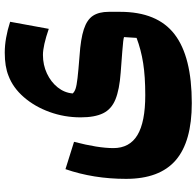

<svg xmlns="http://www.w3.org/2000/svg" viewBox="-30 -544 839 820"><g transform="rotate(-90 390.0 -134.5)"><path d="M676.3 -346.2Q604 -371.1 564.9 -371.1Q522 -371.1 485.6 -354Q449.2 -336.9 426.3 -308.1Q403.3 -279.3 400.4 -244.1Q407.2 -236.3 420.7 -231.7Q434.1 -227.1 466.1 -223.4Q498 -219.7 560.5 -214.8Q633.3 -210 674.3 -196.5Q715.3 -183.1 732.2 -157.5Q749 -131.8 749 -89.8V-41.5Q749 117.2 653.3 190.9Q557.6 264.6 359.4 264.6Q194.3 264.6 115 195.8Q35.6 127 35.6 -16.1Q35.6 -155.3 77.1 -274.9L193.8 -238.3Q167 -135.3 167 -70.3Q167 -1 222.7 32.5Q278.3 65.9 393.1 65.9Q473.1 65.9 530 56.9Q586.9 47.9 637.7 28.8L641.1 -24.9Q634.8 -26.9 622.6 -28.3Q610.4 -29.8 580.1 -32.2Q549.8 -34.7 489.3 -39.1Q416.5 -44.4 374.8 -61.5Q333 -78.6 315.7 -114.3Q298.3 -149.9 298.3 -210Q298.3 -279.8 321.3 -343Q344.2 -406.2 384.5 -452.6Q424.8 -499 475.6 -518.1Q515.1 -534.2 574.7 -534.2Q634.8 -534.2 706.5 -511.2Z"/></g></svg>

Font: Pinar-FD ExtraBold
Style: Regular
Weight: 800
Designer: Amin Abedi
Version: Version 3.000